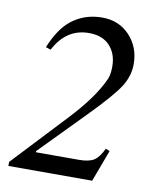

<svg xmlns="http://www.w3.org/2000/svg" viewBox="-78 -737 656 799"><g transform="rotate(10 250.0 -338.0)"><path d="M101 -507 80 -514Q114 -597 162 -634Q217 -676 290 -676Q361 -676 406.5 -627.5Q452 -579 452 -507Q452 -457 422.5 -411Q393 -365 303 -273L115 -81V-76H296Q339 -76 360 -89.5Q381 -103 399 -141L416 -134L366 0H12V-17L222 -241Q320 -345 357 -428Q366 -448 366 -482Q366 -536 335 -569.5Q304 -603 247 -603Q151 -603 101 -507Z"/></g></svg>

Font: STIX
Style: Italic
Weight: 400
Italic angle: -16.33°
Designer: MicroPress Inc., with final additions and corrections provided by Coen Hoffman, Elsevier (retired)
Version: Version 1.1.1